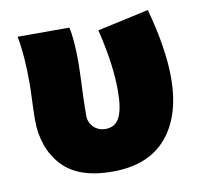

<svg xmlns="http://www.w3.org/2000/svg" viewBox="-68 -637 767 724"><g transform="rotate(-10 315.0 -275.5)"><path d="M52 -231Q52 -254 54 -302Q56 -348 56 -371Q56 -478 42 -550H240Q251 -505 251 -410L249 -347Q245 -267 245 -213Q245 -186 263 -168Q281 -150 309 -150Q346 -150 362.5 -182.5Q379 -215 379 -286Q379 -386 346 -521L543 -564Q585 -410 585 -298Q585 -152 514.5 -69.5Q444 13 307 13Q175 13 113.5 -55Q52 -123 52 -231Z"/></g></svg>

Font: Nebula Sans Black
Style: Regular
Weight: 900
Designer: Paul D. Hunt for Adobe (as Source Sans)
Foundry: Nebula Entertainment & Broadcasting LLC
Version: Version 1.010